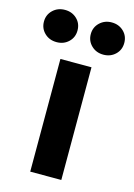

<svg xmlns="http://www.w3.org/2000/svg" viewBox="-175 -800 601 860"><g transform="rotate(15 125.5 -370.0)"><path d="M53.7 0V-522.5H197.8V0ZM233.9 -590.8Q200.7 -590.8 178.5 -612.3Q156.2 -633.8 156.2 -665.5Q156.2 -697.3 178.7 -718.8Q201.2 -740.2 233.9 -740.2Q267.1 -740.2 289.3 -719Q311.5 -697.8 311.5 -665.5Q311.5 -633.3 289.3 -612.1Q267.1 -590.8 233.9 -590.8ZM17.1 -590.8Q-16.6 -590.8 -38.8 -612.3Q-61 -633.8 -61 -665.5Q-61 -697.3 -38.6 -718.8Q-16.1 -740.2 17.1 -740.2Q50.3 -740.2 72.5 -719Q94.7 -697.8 94.7 -665.5Q94.7 -633.3 72.5 -612.1Q50.3 -590.8 17.1 -590.8Z"/></g></svg>

Font: Inter 28pt
Style: Bold
Weight: 700
Designer: Rasmus Andersson
Foundry: rsms
Version: Version 4.001;git-66647c0bb